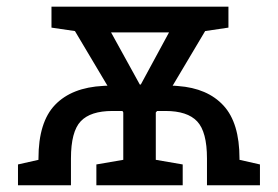

<svg xmlns="http://www.w3.org/2000/svg" viewBox="-20 -548 821 568"><path d="M33.2 0V-61.5L93.8 -75.2V-79.1Q93.8 -187 143.1 -238Q192.4 -289.1 285.2 -293.9Q290.5 -294.4 293.2 -294.4Q295.9 -294.4 297.9 -294.4L201.7 -456.1L132.3 -466.3V-528.3H655.8V-466.3L586.9 -456.1L490.7 -294.4Q492.7 -294.4 496.1 -294.4Q499.5 -294.4 506.8 -293.5Q593.8 -287.1 641.1 -235.8Q688.5 -184.6 688.5 -79.1V-75.2L749 -61.5V0H592.3V-79.1Q592.3 -158.2 563.2 -189Q534.2 -219.7 469.7 -219.7H444.8L440.9 -215.3V-75.2L520.5 -61.5V0H265.1V-61.5L344.7 -75.2V-215.3L342.3 -219.7H312.5Q247.6 -219.7 218.8 -189.2Q189.9 -158.7 189.9 -79.1V0ZM393.6 -297.9H396.5L480 -452.1H308.6Z"/></svg>

Font: Roboto Slab LO
Style: Regular
Weight: 400
Designer: Google
Version: Version 2.000